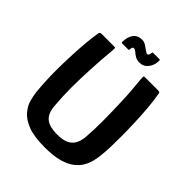

<svg xmlns="http://www.w3.org/2000/svg" viewBox="-225 -945 1085 1085"><g transform="rotate(45 317.5 -402.0)"><path d="M317 8Q231 8 181.5 -11.5Q132 -31 107 -61.5Q82 -92 74 -123Q66 -154 63 -178Q59 -217 57 -261Q55 -305 55 -341Q55 -388 57 -444Q59 -500 63.5 -557Q68 -614 76 -662Q77 -669 82 -671Q87 -673 94 -673Q118 -673 142 -673Q166 -673 191 -673Q200 -673 201 -670Q202 -667 201 -649Q197 -609 194 -567Q191 -525 189 -482Q185 -407 185 -336.5Q185 -266 191 -198Q193 -169 201.5 -149Q210 -129 225.5 -116.5Q241 -104 263.5 -98.5Q286 -93 314 -93Q344 -93 366 -98.5Q388 -104 403.5 -116.5Q419 -129 428 -149Q437 -169 440 -198Q445 -265 444.5 -335.5Q444 -406 441 -481Q440 -524 436.5 -566.5Q433 -609 429 -649Q428 -667 429 -670Q430 -673 440 -673Q465 -673 490.5 -673Q516 -673 541 -673Q549 -673 553.5 -671Q558 -669 558 -662Q567 -614 571.5 -557.5Q576 -501 578 -444.5Q580 -388 580 -342Q580 -305 579 -261Q578 -217 573 -178Q571 -159 565 -134.5Q559 -110 545 -85Q531 -60 503.5 -38.5Q476 -17 431 -4.5Q386 8 317 8ZM212 -717Q206 -717 206 -723Q206 -764 224 -788Q242 -812 277 -812Q293 -812 308 -802.5Q323 -793 335.5 -783.5Q348 -774 354 -774Q359 -774 363 -779.5Q367 -785 367 -795Q367 -803 372 -803H423Q429 -803 429 -796Q429 -760 409 -734.5Q389 -709 357 -709Q336 -709 321.5 -718Q307 -727 297 -736Q287 -745 279 -745Q272 -745 269 -740Q266 -735 266 -724Q266 -717 261 -717Z"/></g></svg>

Font: Glory Thin
Style: Bold
Weight: 700
Version: Version 1.011